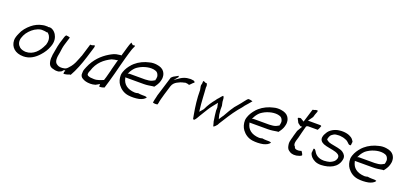

<svg xmlns="http://www.w3.org/2000/svg" viewBox="13 -1468 4870 2326"><g transform="rotate(20 2447.5 -305.5)"><path d="M114 -257C100 -229 88 -192 89 -165C92 -80 153 -20 260 -20C341 -20 406 -64 455 -120C489 -157 517 -200 534 -248C561 -316 547 -369 526 -404C521 -414 513 -420 505 -430C490 -446 457 -468 421 -457L419 -460H383C373 -460 362 -458 349 -455H348C302 -447 254 -423 218 -393C174 -357 134 -310 114 -258ZM158 -217C166 -244 178 -268 192 -289C222 -330 262 -367 310 -386V-387H311C326 -392 345 -399 364 -399C388 -399 410 -396 432 -391C434 -391 437 -393 439 -394C448 -381 462 -375 469 -356C482 -332 487 -297 474 -254L470 -242H469C431 -155 367 -81 267 -81C236 -83 207 -91 189 -107C161 -131 145 -167 158 -217Z M620 -322C611 -291 606 -261 601 -232C597 -209 592 -182 588 -159L587 -142C581 -103 586 -71 596 -44C607 -20 625 -4 658 1H659C679 8 701 10 726 6C738 2 751 -4 761 -10C769 -18 775 -25 781 -33L784 -34L801 -29L790 -14V12C816 11 844 4 865 -6H877C921 -83 958 -178 988 -275L1031 -415C1034 -426 1033 -435 1031 -441C1020 -440 1007 -436 998 -431H974L925 -270C923 -263 920 -259 916 -250L915 -245C910 -232 905 -218 898 -204C881 -157 857 -117 828 -88C816 -74 802 -58 779 -54C739 -44 705 -50 688 -62C639 -86 648 -149 662 -217C667 -249 669 -282 680 -319L713 -427C699 -432 683 -437 663 -437C658 -432 651 -422 648 -412ZM596 -44ZM779 -54H780Z M1002 -99C1001 -90 1001 -82 1001 -74C997 -46 1011 -24 1030 -13C1056 4 1090 14 1136 14C1155 14 1180 11 1201 4C1208 0 1220 -6 1226 -10L1249 -24L1250 6C1250 6 1253 8 1255 11C1274 11 1298 5 1315 -2L1342 -92C1365 -168 1382 -242 1402 -317L1411 -351C1423 -394 1435 -443 1449 -488L1466 -542C1469 -553 1473 -560 1477 -569V-570C1484 -583 1491 -596 1488 -603C1478 -608 1472 -604 1462 -601L1434 -625C1423 -603 1416 -578 1407 -549C1403 -533 1398 -516 1393 -500C1391 -492 1387 -483 1386 -476C1382 -463 1377 -449 1376 -438H1369C1366 -438 1365 -437 1359 -437C1354 -436 1346 -435 1340 -434H1339C1295 -431 1264 -413 1227 -392C1145 -343 1068 -269 1023 -160C1014 -138 1004 -116 1002 -99ZM1070 -105C1072 -116 1079 -127 1081 -133C1116 -249 1193 -310 1278 -352H1279C1297 -358 1324 -363 1342 -365L1343 -366H1345L1355 -370L1347 -342C1337 -304 1327 -270 1318 -233H1319C1314 -218 1308 -188 1303 -172C1300 -158 1296 -143 1291 -127L1278 -86C1249 -74 1202 -52 1159 -54C1143 -54 1125 -55 1113 -57C1099 -61 1068 -64 1068 -87V-88C1069 -94 1069 -100 1070 -105ZM1156 -47ZM1228 -16ZM1406 -548V-549H1407ZM1346 -342H1347ZM1284 -108H1285Z M1457 -254C1452 -239 1449 -226 1448 -213C1447 -167 1460 -124 1483 -93C1513 -53 1556 -20 1617 -11C1662 -5 1710 -6 1755 -15C1789 -24 1822 -37 1837 -65C1830 -68 1819 -72 1807 -72H1778C1757 -72 1739 -74 1721 -77C1710 -72 1694 -71 1681 -70V-69V-70C1580 -75 1527 -122 1512 -195L1509 -204H1747C1787 -204 1826 -211 1863 -217H1877C1895 -240 1920 -275 1928 -309L1934 -336C1936 -347 1936 -356 1935 -366V-367C1934 -393 1925 -412 1913 -430C1894 -457 1861 -473 1816 -479C1787 -484 1748 -482 1723 -474H1722C1660 -461 1598 -432 1550 -390C1541 -383 1533 -375 1525 -366V-365C1496 -333 1472 -298 1457 -254ZM1521 -256 1527 -267C1542 -300 1558 -322 1581 -345C1592 -356 1604 -362 1616 -370C1669 -403 1761 -429 1826 -405C1848 -398 1859 -380 1865 -363C1871 -349 1871 -332 1867 -316H1868C1866 -311 1865 -308 1863 -303L1865 -297C1842 -282 1820 -270 1790 -266L1767 -264C1759 -263 1751 -262 1744 -262H1550C1544 -262 1538 -262 1532 -260ZM1767 -264ZM1928 -306V-307Z M1949 -132C1947 -124 1946 -114 1943 -104C1935 -79 1933 -57 1928 -32C1943 -25 1966 -24 1988 -29C1994 -43 1995 -59 1998 -76L2003 -95C2003 -96 2004 -101 2004 -102L2010 -122C2013 -136 2018 -152 2022 -166L2059 -288C2070 -323 2093 -342 2115 -355C2140 -369 2166 -381 2199 -387L2217 -392H2218C2238 -392 2253 -387 2266 -382C2272 -387 2276 -392 2284 -399L2305 -421C2311 -423 2312 -425 2318 -431C2319 -436 2314 -448 2295 -452H2290C2276 -454 2260 -457 2245 -454H2244C2203 -454 2163 -438 2133 -418L2132 -417C2130 -416 2130 -415 2122 -410L2069 -374L2115 -428C2114 -432 2112 -438 2111 -443L2070 -420C2055 -414 2039 -401 2028 -389L1957 -158C1954 -149 1951 -141 1949 -132ZM2008 -116Z M2412 -486C2411 -478 2409 -465 2410 -454V-453L2408 -446C2406 -440 2406 -439 2404 -430V-417C2406 -403 2410 -386 2413 -369V-368C2413 -260 2426 -161 2443 -67C2447 -50 2449 -28 2453 -12C2455 -8 2462 -4 2470 -7C2489 -23 2501 -51 2519 -80C2538 -111 2557 -144 2578 -176C2603 -217 2632 -250 2660 -286L2670 -299L2672 -286C2674 -270 2679 -256 2682 -241L2681 -240V-221C2680 -216 2680 -210 2680 -204C2684 -162 2689 -121 2696 -81L2697 -71C2700 -59 2704 -47 2707 -35C2711 -25 2710 -13 2716 -9C2729 -15 2744 -30 2756 -46L2757 -47C2760 -52 2763 -57 2766 -64V-65C2815 -143 2868 -229 2924 -299L2962 -344C2969 -353 2976 -363 2983 -372V-373C3008 -400 3031 -428 3056 -458C3043 -463 3025 -467 3004 -468C2989 -463 2979 -444 2963 -426C2945 -400 2926 -380 2906 -355L2872 -315C2870 -312 2867 -307 2863 -301C2838 -267 2813 -221 2790 -181V-180C2778 -163 2766 -147 2756 -130L2747 -115L2743 -128C2739 -142 2736 -156 2733 -170L2732 -182C2727 -213 2725 -244 2727 -280L2717 -328C2714 -355 2718 -388 2700 -399C2686 -389 2671 -367 2656 -350H2655C2647 -342 2640 -332 2633 -322V-321C2596 -277 2563 -228 2536 -169L2535 -167L2493 -118L2492 -130C2485 -184 2480 -241 2477 -298C2473 -337 2474 -386 2469 -422V-423C2469 -429 2470 -436 2471 -444C2468 -452 2467 -461 2464 -472L2439 -476C2436 -481 2424 -485 2412 -486ZM2475 -291V-292ZM2678 -197ZM2704 -29 2705 -28Z M3058 -254C3053 -239 3050 -226 3049 -213C3048 -167 3061 -124 3084 -93C3114 -53 3157 -20 3218 -11C3263 -5 3311 -6 3356 -15C3390 -24 3423 -37 3438 -65C3431 -68 3420 -72 3408 -72H3379C3358 -72 3340 -74 3322 -77C3311 -72 3295 -71 3282 -70V-69V-70C3181 -75 3128 -122 3113 -195L3110 -204H3348C3388 -204 3427 -211 3464 -217H3478C3496 -240 3521 -275 3529 -309L3535 -336C3537 -347 3537 -356 3536 -366V-367C3535 -393 3526 -412 3514 -430C3495 -457 3462 -473 3417 -479C3388 -484 3349 -482 3324 -474H3323C3261 -461 3199 -432 3151 -390C3142 -383 3134 -375 3126 -366V-365C3097 -333 3073 -298 3058 -254ZM3122 -256 3128 -267C3143 -300 3159 -322 3182 -345C3193 -356 3205 -362 3217 -370C3270 -403 3362 -429 3427 -405C3449 -398 3460 -380 3466 -363C3472 -349 3472 -332 3468 -316H3469C3467 -311 3466 -308 3464 -303L3466 -297C3443 -282 3421 -270 3391 -266L3368 -264C3360 -263 3352 -262 3345 -262H3151C3145 -262 3139 -262 3133 -260ZM3368 -264ZM3529 -306V-307Z M3643 -459C3642 -452 3643 -445 3646 -442H3647L3668 -401L3704 -374H3727C3712 -351 3702 -330 3687 -306C3680 -283 3673 -261 3667 -238C3662 -221 3661 -207 3654 -189C3646 -162 3643 -138 3646 -118C3650 -87 3657 -62 3679 -46H3680C3700 -28 3732 -15 3780 -22C3805 -27 3834 -35 3845 -48C3844 -58 3840 -70 3834 -75V-76L3820 -97C3795 -87 3767 -84 3742 -94L3741 -95C3732 -102 3729 -110 3726 -120C3708 -132 3708 -157 3715 -187L3718 -197C3723 -210 3726 -224 3730 -237L3745 -297V-298C3755 -330 3760 -359 3770 -392L3771 -395L3790 -404H3917C3927 -420 3935 -439 3942 -461C3939 -464 3934 -468 3926 -468H3768L3812 -530L3823 -567L3837 -604C3839 -610 3839 -615 3840 -622C3828 -625 3811 -624 3802 -617L3775 -611L3722 -439L3677 -466C3665 -466 3654 -464 3643 -459ZM3651 -183H3652ZM3729 -231ZM3778 -15Z M4001 -351C3989 -306 4014 -280 4048 -265C4092 -247 4161 -242 4208 -227C4217 -223 4228 -221 4236 -215C4257 -203 4267 -190 4263 -162L4262 -161C4251 -119 4220 -103 4190 -90L4188 -89C4167 -83 4141 -79 4115 -78C4038 -78 4000 -114 3979 -155C3977 -157 3974 -161 3972 -163V-164H3971C3967 -173 3957 -175 3949 -173C3948 -170 3947 -165 3947 -160L3945 -135L3943 -116C3947 -99 3957 -81 3973 -64C3998 -39 4038 -15 4100 -17C4207 -21 4307 -63 4327 -167C4337 -210 4315 -237 4289 -256C4255 -282 4184 -287 4129 -300C4110 -305 4092 -309 4079 -322C4065 -327 4060 -335 4069 -355C4070 -357 4069 -359 4070 -361C4074 -372 4081 -387 4090 -397H4091L4092 -398C4102 -407 4124 -422 4143 -425C4155 -427 4167 -428 4181 -428H4198C4202 -428 4204 -427 4209 -426C4236 -424 4263 -416 4283 -406C4303 -396 4315 -380 4328 -369C4338 -361 4352 -362 4358 -365L4363 -412C4358 -419 4353 -430 4344 -440C4323 -465 4278 -487 4215 -489H4192C4185 -488 4177 -488 4171 -487C4110 -482 4046 -446 4022 -397C4013 -381 4004 -368 4002 -352ZM4141 -418ZM4234 -209Z M4416 -254C4411 -239 4408 -226 4407 -213C4406 -167 4419 -124 4442 -93C4472 -53 4515 -20 4576 -11C4621 -5 4669 -6 4714 -15C4748 -24 4781 -37 4796 -65C4789 -68 4778 -72 4766 -72H4737C4716 -72 4698 -74 4680 -77C4669 -72 4653 -71 4640 -70V-69V-70C4539 -75 4486 -122 4471 -195L4468 -204H4706C4746 -204 4785 -211 4822 -217H4836C4854 -240 4879 -275 4887 -309L4893 -336C4895 -347 4895 -356 4894 -366V-367C4893 -393 4884 -412 4872 -430C4853 -457 4820 -473 4775 -479C4746 -484 4707 -482 4682 -474H4681C4619 -461 4557 -432 4509 -390C4500 -383 4492 -375 4484 -366V-365C4455 -333 4431 -298 4416 -254ZM4480 -256 4486 -267C4501 -300 4517 -322 4540 -345C4551 -356 4563 -362 4575 -370C4628 -403 4720 -429 4785 -405C4807 -398 4818 -380 4824 -363C4830 -349 4830 -332 4826 -316H4827C4825 -311 4824 -308 4822 -303L4824 -297C4801 -282 4779 -270 4749 -266L4726 -264C4718 -263 4710 -262 4703 -262H4509C4503 -262 4497 -262 4491 -260ZM4726 -264ZM4887 -306V-307Z"/></g></svg>

Font: SolarCharger
Style: 352
Weight: 300
Designer: Mew Too
Foundry: Cannot Into Space Fonts/KineticPlasma Fonts
Version: Version 1.100